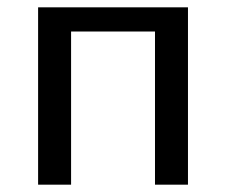

<svg xmlns="http://www.w3.org/2000/svg" viewBox="-20 -504 617 524"><path d="M493 0H403V-418H174V0H84V-484H493Z"/></svg>

Font: Play
Style: Regular
Weight: 400
Designer: Jonas Hecksher
Foundry: Jonas Hecksher, Playtypeª, e-types AS
Version: Version 1.002